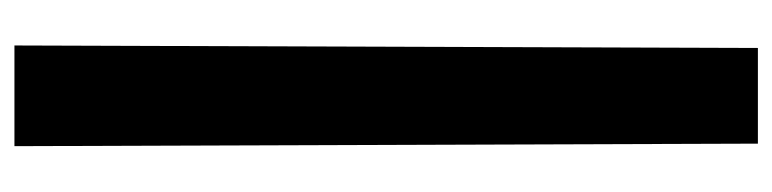

<svg xmlns="http://www.w3.org/2000/svg" viewBox="-422 -528 1070 266"><g transform="rotate(90 113.0 -395.0)"><path d="M46.5 -910H179L182.5 120H43Z"/></g></svg>

Font: Big Shoulders Stencil Text Thin ExtraBold
Style: Regular
Weight: 800
Version: Version 2.001